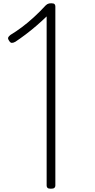

<svg xmlns="http://www.w3.org/2000/svg" viewBox="-20 -1135 579 1169"><path d="M290 14Q275 14 269.5 9Q264 4 264 -5V-1035Q234 -1006 201.5 -978Q169 -950 136.5 -925.5Q104 -901 74 -881Q62 -874 52.5 -874Q43 -874 36 -886Q27 -899 29.5 -906Q32 -913 43 -922Q78 -943 114 -970Q150 -997 186.5 -1030.5Q223 -1064 258 -1102Q263 -1107 267.5 -1109.5Q272 -1112 277.5 -1113.5Q283 -1115 293 -1115Q307 -1115 312 -1110Q317 -1105 317 -1096V-5Q317 4 311 9Q305 14 290 14Z"/></svg>

Font: Playwrite FR Moderne ExtraLight
Style: Regular
Weight: 250
Version: Version 1.002